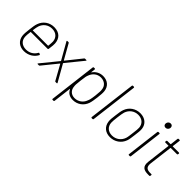

<svg xmlns="http://www.w3.org/2000/svg" viewBox="45 -1542 2581 2581"><g transform="rotate(45 1335.5 -251.5)"><path d="M228 -27C150 -27 102 -73 98 -141C96 -159 99 -191 105 -236C105 -239 107 -240 109 -240H427C433 -240 437 -244 438 -251C446 -318 449 -337 447 -363C441 -451 386 -510 285 -510C193 -510 121 -455 93 -375C81 -343 77 -308 70 -252C63 -196 59 -155 64 -121C76 -44 132 8 222 8C306 8 376 -37 409 -102C412 -108 410 -112 405 -114L391 -120C386 -123 382 -121 378 -115C349 -62 296 -27 228 -27ZM280 -475C357 -475 404 -428 409 -361C410 -345 408 -313 404 -278C403 -275 401 -274 399 -274H113C111 -274 109 -275 110 -278C114 -314 120 -345 126 -363C147 -428 204 -475 280 -475Z M480 0H501C505 0 509 -1 513 -6L684 -217C686 -219 689 -219 690 -217L807 -6C809 -1 813 0 818 0H838C846 0 850 -6 845 -12L711 -248C711 -250 711 -252 712 -254L904 -490C910 -496 908 -502 900 -502H878C874 -502 870 -501 866 -496L697 -285C695 -283 692 -283 691 -285L572 -496C570 -501 566 -502 561 -502H542C534 -502 530 -496 535 -490L669 -254C669 -252 669 -250 668 -248L476 -12C470 -6 472 0 480 0Z M1369 -378C1360 -456 1304 -510 1215 -510C1152 -510 1101 -481 1068 -433C1066 -430 1064 -431 1064 -435L1071 -492C1072 -498 1068 -502 1063 -502H1044C1038 -502 1034 -498 1033 -492L950 188C949 194 952 198 958 198H977C982 198 987 194 988 188L1019 -67C1019 -71 1022 -72 1024 -69C1045 -21 1089 8 1151 8C1241 8 1311 -46 1339 -125C1350 -158 1356 -198 1363 -252C1369 -307 1373 -345 1369 -378ZM1299 -132C1279 -73 1222 -27 1152 -27C1082 -27 1041 -74 1037 -133C1034 -156 1033 -171 1043 -252C1052 -331 1057 -347 1065 -368C1085 -426 1135 -475 1207 -475C1277 -475 1326 -430 1330 -368C1333 -345 1334 -330 1325 -250C1315 -170 1309 -154 1299 -132Z M1504 0H1522C1528 0 1532 -4 1533 -10L1617 -690C1617 -696 1614 -700 1608 -700H1590C1584 -700 1579 -696 1579 -690L1495 -10C1495 -4 1498 0 1504 0Z M1858 8C1949 8 2024 -46 2053 -126C2065 -158 2069 -196 2076 -252C2083 -304 2088 -344 2084 -377C2075 -456 2013 -510 1922 -510C1831 -510 1758 -456 1729 -377C1717 -345 1712 -308 1705 -252C1698 -199 1693 -159 1698 -126C1709 -46 1767 8 1858 8ZM1862 -27C1787 -27 1739 -73 1734 -141C1732 -162 1736 -199 1742 -251C1748 -300 1754 -339 1761 -361C1783 -428 1842 -475 1917 -475C1993 -475 2042 -428 2047 -361C2049 -340 2045 -304 2038 -251C2032 -203 2028 -164 2020 -141C1998 -74 1938 -27 1862 -27Z M2298 -610C2323 -610 2344 -629 2347 -655C2350 -682 2334 -701 2309 -701C2283 -701 2262 -682 2259 -655C2256 -629 2272 -610 2298 -610ZM2210 -1H2229C2235 -1 2239 -5 2240 -11L2299 -493C2300 -499 2296 -503 2290 -503H2272C2266 -503 2262 -499 2261 -493L2202 -11C2201 -5 2205 -1 2210 -1Z M2669 -478 2671 -492C2671 -498 2668 -502 2662 -502H2546C2544 -502 2542 -504 2542 -506L2556 -619C2557 -625 2554 -629 2548 -629H2529C2524 -629 2519 -625 2518 -619L2505 -506C2504 -504 2502 -502 2500 -502H2441C2435 -502 2431 -498 2430 -492L2428 -478C2428 -472 2431 -468 2437 -468H2496C2498 -468 2500 -466 2499 -464L2458 -125C2445 -23 2498 0 2576 0H2601C2606 0 2611 -4 2611 -10L2613 -25C2614 -31 2611 -35 2605 -35H2584C2519 -35 2487 -57 2496 -132L2537 -464C2537 -466 2540 -468 2542 -468H2658C2664 -468 2668 -472 2669 -478Z"/></g></svg>

Font: Barlow ExtraLight
Style: Italic
Weight: 275
Italic angle: -7°
Designer: Jeremy Tribby
Foundry: Tribby Type
Version: Version 1.422;hotconv 1.0.109;makeotfexe 2.5.65596